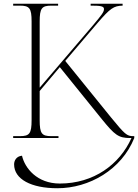

<svg xmlns="http://www.w3.org/2000/svg" viewBox="-20 -734 734 1021"><path d="M50 0H291V-10H253C202 -10 191 -24 191 -95V-250L298 -377L521 -101C590 -16 610 0 672 0H679C616 141 478 242 298 242C177 242 112 160 97 94C66 97 55 121 55 140C55 219 146 267 285 267C454 267 626 169 694 0V-10H689C654 -10 644 -20 570 -110L327 -410L499 -612C566 -690 585 -703 632 -704V-714H462V-704C512 -704 533 -702 533 -686C533 -670 521 -655 474 -599L191 -268V-619C191 -690 202 -704 253 -704H289V-714H50V-704H86C137 -704 148 -690 148 -620V-95C148 -24 137 -10 86 -10H50Z"/></svg>

Font: Noto Serif Display ExtraLight
Style: Regular
Weight: 200
Designer: Monotype Design Team
Foundry: Monotype Imaging Inc.
Version: Version 2.009